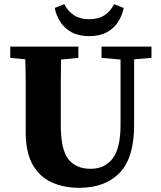

<svg xmlns="http://www.w3.org/2000/svg" viewBox="-20 -880 771 919"><path d="M466 -603V-657H705V-603L622 -596V-283Q622 -124 552.5 -52.5Q483 19 359 19Q285 19 227 -7.5Q169 -34 136 -92.5Q103 -151 103 -248V-357Q103 -416 103 -476Q103 -536 101 -596L29 -603V-657H355V-603L272 -595Q271 -536 271 -476.5Q271 -417 271 -357V-280Q271 -165 307 -118.5Q343 -72 414 -72Q481 -72 519 -121Q557 -170 557 -283V-595ZM242 -842 288 -860Q305 -826 334 -807Q363 -788 407 -788Q451 -788 480 -807Q509 -826 526 -860L572 -842Q565 -806 545.5 -775.5Q526 -745 492 -726Q458 -707 407 -707Q356 -707 322 -726Q288 -745 268.5 -775.5Q249 -806 242 -842Z"/></svg>

Font: Source Serif Pro
Style: Bold
Weight: 700
Designer: Frank Grießhammer
Foundry: Adobe Systems Incorporated
Version: Version 3.001;hotconv 1.0.111;makeotfexe 2.5.65597